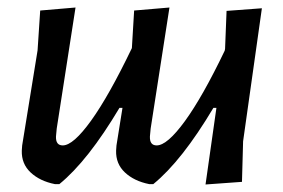

<svg xmlns="http://www.w3.org/2000/svg" viewBox="-20 -487 754 511"><path d="M181 -467 131 -145 129 -124Q128 -100 147 -100Q175 -100 222.5 -166Q270 -232 331 -359L337 -459L431 -467L381 -145L379 -124Q378 -100 397 -100Q425 -100 472 -164.5Q519 -229 578 -352L579 -357L583 -458L677 -465L627 -111L624 -3L527 4L556 -200H548Q464 -59 388 3H377Q337 -5 312.5 -28Q288 -51 289 -86L290 -100L306 -200H298Q214 -59 138 3H126Q86 -5 61.5 -28Q37 -51 38 -86L39 -100L80 -353L87 -459Z"/></svg>

Font: Alegreya Sans SC Medium
Style: Italic
Weight: 500
Italic angle: -7°
Designer: Juan Pablo del Peral
Foundry: Huerta Tipografica
Version: Version 2.007